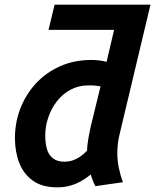

<svg xmlns="http://www.w3.org/2000/svg" viewBox="-20 -790 665 823"><path d="M225 13Q161 13 121 -15.5Q81 -44 62.5 -92Q44 -140 44 -198Q44 -265 67.5 -325.5Q91 -386 134 -432.5Q177 -479 237.5 -506Q298 -533 372 -533Q389 -533 405 -531Q421 -529 437 -525L469 -662H188L214 -770H625L493 -216Q484 -180 483 -143Q482 -106 489 -72Q496 -38 507 -9L389 8Q383 -3 378 -15.5Q373 -28 369 -42Q352 -28 330 -15Q308 -2 282 5.5Q256 13 225 13ZM255 -97Q275 -97 291.5 -102.5Q308 -108 323.5 -118.5Q339 -129 353 -144Q354 -169 359 -197.5Q364 -226 370 -252L411 -420Q398 -422 389 -423Q380 -424 359 -424Q317 -424 282.5 -405.5Q248 -387 224 -356Q200 -325 187 -287Q174 -249 174 -209Q174 -175 181.5 -150Q189 -125 207.5 -111Q226 -97 255 -97Z"/></svg>

Font: Ubuntu Sans
Style: Bold Italic
Weight: 700
Italic angle: -13.5°
Designer: Dalton Maag Ltd
Foundry: Dalton Maag Ltd
Version: Version 1.006